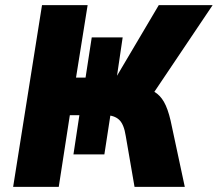

<svg xmlns="http://www.w3.org/2000/svg" viewBox="-20 -725 845 745"><path d="M31 0 143 -705H320L275 -424H312L336 -580H456L433 -424L421 -409L596 -705H805L561 -342L524 -387Q556 -382 578.5 -369Q601 -356 616 -330Q631 -304 642 -257L697 0H502L468 -197Q461 -243 442 -260.5Q423 -278 389 -278H373L411 -295L385 -126H265L288 -278H251L208 0Z"/></svg>

Font: Nunito Sans 7pt Condensed Black
Style: Italic
Weight: 900
Width: 3
Italic angle: -9°
Designer: Vernon Adams
Foundry: Vernon Adams
Version: Version 3.101;gftools[0.9.27]